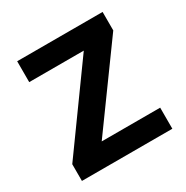

<svg xmlns="http://www.w3.org/2000/svg" viewBox="-131 -653 742 765"><g transform="rotate(-30 240.5 -271.0)"><path d="M448 0H32V-77L298 -446H47V-542H440V-457L179 -97H448Z"/></g></svg>

Font: Noto Sans Devanagari SemiBold
Style: Regular
Weight: 600
Version: Version 2.003